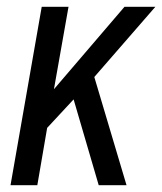

<svg xmlns="http://www.w3.org/2000/svg" viewBox="-20 -546 478 566"><path d="M11 0 103 -526H182L139 -283L347 -526H438L258 -319L353 0H271L197 -253L119 -169L90 0Z"/></svg>

Font: Archivo Condensed
Style: Italic
Weight: 400
Width: 3
Italic angle: -10°
Designer: Hector Gatti
Foundry: Omnibus-Type
Version: Version 2.001